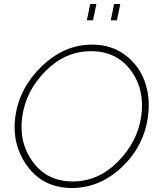

<svg xmlns="http://www.w3.org/2000/svg" viewBox="-20 -939 798 964"><path d="M416 -837 433 -919H464L447 -837ZM536 -837 553 -919H584L567 -837ZM340 5Q197 4 117.5 -104.5Q38 -213 57 -355Q78 -499 190.5 -607Q303 -715 442 -715Q538 -715 607.5 -663.5Q677 -612 706.5 -530.5Q736 -449 723 -355Q703 -205 592 -100Q481 5 340 5ZM345 -28Q474 -28 572.5 -128Q671 -228 689 -355Q708 -491 636 -586.5Q564 -682 437 -682Q308 -682 209 -582.5Q110 -483 92 -355Q73 -224 145 -126Q217 -28 345 -28Z"/></svg>

Font: Raleway-v4020 ExtraLight
Style: Italic
Weight: 275
Italic angle: -12°
Designer: Matt McInerney, Pablo Impallari, Rodrigo Fuenzalida
Foundry: Matt McInerney, Pablo Impallari, Rodrigo Fuenzalida
Version: Version 4.020;PS 004.020;hotconv 1.0.88;makeotf.lib2.5.64775